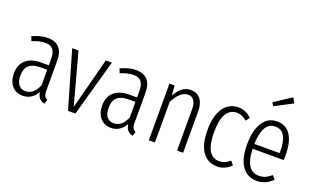

<svg xmlns="http://www.w3.org/2000/svg" viewBox="-84 -1215 2712 1663"><g transform="rotate(20 1272.0 -383.5)"><path d="M358.9 -100.1Q358.9 -68.8 367.4 -52.7Q376 -36.6 394 -27.8L381.8 11.2Q350.6 3.9 333.3 -15.4Q315.9 -34.7 311 -70.8Q264.2 11.2 180.2 11.2Q117.7 11.2 80.8 -31.7Q43.9 -74.7 43.9 -145Q43.9 -227.1 93.5 -270.5Q143.1 -314 234.9 -314H304.2V-374Q304.2 -431.2 281.7 -459Q259.3 -486.8 210.9 -486.8Q155.3 -486.8 90.8 -459L75.2 -499Q150.4 -534.2 215.8 -534.2Q288.1 -534.2 323.5 -493.7Q358.9 -453.1 358.9 -377.9ZM189 -34.2Q265.1 -34.2 304.2 -130.9V-272.9H240.2Q170.9 -272.9 137 -241.9Q103 -210.9 103 -147Q103 -91.3 125.7 -62.7Q148.4 -34.2 189 -34.2Z M809.6 -522.9 663.6 0H595.7L443.8 -522.9H502L629.9 -48.8L753.9 -522.9Z M1172.4 -100.1Q1172.4 -68.8 1180.9 -52.7Q1189.5 -36.6 1207.5 -27.8L1195.3 11.2Q1164.1 3.9 1146.7 -15.4Q1129.4 -34.7 1124.5 -70.8Q1077.6 11.2 993.7 11.2Q931.2 11.2 894.3 -31.7Q857.4 -74.7 857.4 -145Q857.4 -227.1 907 -270.5Q956.5 -314 1048.3 -314H1117.7V-374Q1117.7 -431.2 1095.2 -459Q1072.8 -486.8 1024.4 -486.8Q968.8 -486.8 904.3 -459L888.7 -499Q963.9 -534.2 1029.3 -534.2Q1101.6 -534.2 1137 -493.7Q1172.4 -453.1 1172.4 -377.9ZM1002.4 -34.2Q1078.6 -34.2 1117.7 -130.9V-272.9H1053.7Q984.4 -272.9 950.4 -241.9Q916.5 -210.9 916.5 -147Q916.5 -91.3 939.2 -62.7Q961.9 -34.2 1002.4 -34.2Z M1536.1 -534.2Q1593.3 -534.2 1624.8 -493.4Q1656.2 -452.6 1656.2 -382.8V0H1600.6V-376Q1600.6 -487.8 1525.4 -487.8Q1455.1 -487.8 1396.5 -375V0H1340.3V-522.9H1388.2L1394.5 -433.1Q1423.3 -482.4 1456.5 -508.3Q1489.7 -534.2 1536.1 -534.2Z M1974.1 -534.2Q2043 -534.2 2096.2 -481L2069.3 -446.8Q2025.9 -485.8 1975.1 -485.8Q1915 -485.8 1881.1 -430.9Q1847.2 -376 1847.2 -258.8Q1847.2 -38.1 1974.1 -38.1Q2025.4 -38.1 2071.3 -79.1L2099.1 -44.9Q2043 11.2 1974.1 11.2Q1886.2 11.2 1836.7 -56.4Q1787.1 -124 1787.1 -257.8Q1787.1 -391.1 1837.4 -462.6Q1887.7 -534.2 1974.1 -534.2Z M2415 -731 2252 -646 2232.9 -675.8 2389.2 -777.8ZM2498 -280.8Q2498 -258.3 2496.1 -238.8H2210Q2211.9 -183.1 2222.2 -143.3Q2232.4 -103.5 2249.8 -80.8Q2267.1 -58.1 2289.1 -47.6Q2311 -37.1 2338.9 -37.1Q2373 -37.1 2398.9 -48.6Q2424.8 -60.1 2453.1 -85L2481 -51.8Q2418 11.2 2337.9 11.2Q2250.5 11.2 2201.2 -57.4Q2151.9 -126 2151.9 -256.8Q2151.9 -389.6 2199.5 -461.9Q2247.1 -534.2 2330.1 -534.2Q2412.6 -534.2 2455.3 -469.5Q2498 -404.8 2498 -280.8ZM2442.9 -283.2V-298.8Q2442.9 -393.1 2415.3 -439.9Q2387.7 -486.8 2330.1 -486.8Q2216.3 -486.8 2210 -283.2Z"/></g></svg>

Font: Fira Sans Compressed Light
Style: Regular
Weight: 300
Width: 1
Designer: Carrois Corporate & Edenspiekermann AG
Foundry: Carrois Corporate GbR & Edenspiekermann AG
Version: Version 4.203;PS 004.203;hotconv 1.0.88;makeotf.lib2.5.64775